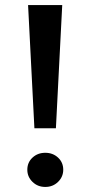

<svg xmlns="http://www.w3.org/2000/svg" viewBox="-20 -720 358 759"><path d="M91 -700 116 -213H201L226 -700ZM88 -49Q88 -21 108.5 -1Q129 19 159 19Q189 19 209.5 -1Q230 -21 230 -49Q230 -78 209.5 -97Q189 -116 159 -116Q129 -116 108.5 -97Q88 -78 88 -49Z"/></svg>

Font: Jost Medium
Style: Regular
Weight: 500
Version: Version 3.710